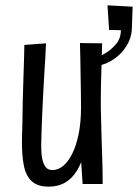

<svg xmlns="http://www.w3.org/2000/svg" viewBox="-20 -688 516 718"><path d="M162 10Q121 10 99 -10Q77 -30 69.5 -67.5Q62 -105 62 -154Q62 -162 62.5 -184Q63 -206 64 -237.5Q65 -269 65 -305Q66 -342 67 -376.5Q68 -411 69 -439.5Q70 -468 70.5 -489Q71 -510 71 -520L152 -526Q151 -501 149.5 -473.5Q148 -446 146 -416.5Q144 -387 142.5 -355Q141 -323 139 -287Q138 -262 137 -240Q136 -218 135.5 -199Q135 -180 134.5 -165.5Q134 -151 134 -141Q134 -114 138 -94Q142 -74 151 -63Q160 -52 176 -52Q197 -52 216 -67.5Q235 -83 250 -113Q265 -143 274 -186.5Q283 -230 283 -287L314 -293Q314 -244 309.5 -199Q305 -154 295 -116Q285 -78 267.5 -49.5Q250 -21 224 -5.5Q198 10 162 10ZM289 0 282 -106Q283 -152 283 -197Q283 -242 283 -287Q283 -311 282.5 -340.5Q282 -370 281.5 -401.5Q281 -433 280.5 -465Q280 -497 279 -527L362 -526Q361 -503 360.5 -475.5Q360 -448 359 -419.5Q358 -391 357.5 -365Q357 -339 357 -317.5Q357 -296 357 -284Q358 -256 358.5 -226Q359 -196 360 -165.5Q361 -135 362 -106Q363 -77 363.5 -50Q364 -23 364 0ZM339 -440 331 -470Q347 -474 370.5 -487Q394 -500 413 -522Q432 -544 432 -575L388 -576L382 -668L476 -663Q475 -649 474.5 -624Q474 -599 473 -577Q471 -545 453 -516Q435 -487 406 -467Q377 -447 339 -440Z"/></svg>

Font: Truculenta Medium
Style: Regular
Weight: 500
Version: Version 1.002